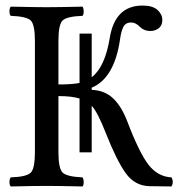

<svg xmlns="http://www.w3.org/2000/svg" viewBox="-20 -671 646 693"><path d="M311 -121.1H267.1V-315.4Q239.3 -324.2 190.9 -324.2V-122.1Q190.9 -62 206.5 -47.6Q222.2 -33.2 277.8 -30.8Q281.7 -25.9 282 -13.9Q282.2 -2 277.8 2Q188 0 148.9 0Q108.9 0 19 2Q14.2 -2 14.2 -13.9Q14.2 -25.9 19 -30.8Q75.2 -32.7 90.6 -47.4Q106 -62 106 -122.1V-522.9Q106 -583 90.6 -597.4Q75.2 -611.8 19 -613.8Q14.2 -617.7 14.2 -629.9Q14.2 -642.1 19 -647Q113.3 -645 147.9 -645Q189.9 -645 277.8 -647Q281.7 -642.1 282 -630.1Q282.2 -618.2 277.8 -613.8Q221.7 -611.8 206.3 -597.4Q190.9 -583 190.9 -522.9V-366.2Q241.7 -366.2 267.1 -371.6V-549.8H311V-392.1Q358.9 -429.2 376 -533.2Q395 -651.4 495.1 -650.9Q531.2 -650.9 548.6 -635Q565.9 -619.1 565.9 -599.1Q565.9 -579.1 553 -569.1Q540 -559.1 522 -559.1Q500 -559.1 484.9 -574.2Q468.8 -590.3 453.1 -589.8Q433.1 -589.8 425 -573.5Q417 -557.1 413.1 -527.8Q392.6 -388.7 311 -354.5V-346.7Q357.9 -344.7 387.9 -316.4Q418 -288.1 439 -233.9Q482.9 -118.7 516.4 -75.9Q549.8 -33.2 599.1 -30.8Q607.9 -14.6 599.1 2L520 1Q466.8 0 433.8 -45.9Q400.9 -91.8 361.8 -190.9Q332.5 -266.1 311 -289.1Z"/></svg>

Font: Linux Libertine
Style: Regular
Weight: 400
Designer: Philipp H. Poll
Foundry: Philipp H. Poll
Version: Version 5.3.0 ; ttfautohint (v0.9)